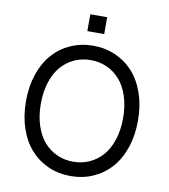

<svg xmlns="http://www.w3.org/2000/svg" viewBox="-97 -991 955 1084"><g transform="rotate(10 380.5 -449.5)"><path d="M332.4 -909.1H429V-812.5H332.4ZM677.7 -518.8Q701.7 -448.5 701.7 -363.6Q701.7 -278.8 677.7 -208.5Q653.8 -138.1 611.2 -90.4Q568.5 -42.6 509.2 -16.3Q449.9 9.9 380.7 9.9Q311.4 9.9 252.1 -16.3Q192.8 -42.6 150.2 -90.4Q107.6 -138.1 83.6 -208.5Q59.7 -278.8 59.7 -363.6Q59.7 -448.5 83.6 -518.8Q107.6 -589.1 150.2 -636.9Q192.8 -684.7 252.1 -710.9Q311.4 -737.2 380.7 -737.2Q449.9 -737.2 509.2 -710.9Q568.5 -684.7 611.2 -636.9Q653.8 -589.1 677.7 -518.8ZM598.2 -238.6Q616.5 -294.4 616.5 -363.6Q616.5 -432.9 598.2 -488.6Q579.9 -544.4 547.9 -580.4Q516 -616.5 473.2 -635.7Q430.4 -654.8 380.7 -654.8Q331 -654.8 288.2 -635.7Q245.4 -616.5 213.4 -580.4Q181.5 -544.4 163.2 -488.6Q144.9 -432.9 144.9 -363.6Q144.9 -294.4 163.2 -238.6Q181.5 -182.9 213.4 -146.8Q245.4 -110.8 288.2 -91.6Q331 -72.4 380.7 -72.4Q430.4 -72.4 473.2 -91.6Q516 -110.8 547.9 -146.8Q579.9 -182.9 598.2 -238.6Z"/></g></svg>

Font: TID UI
Style: Regular
Weight: 400
Designer: The TID Project Authors
Foundry: Bakken & Bæck
Version: Version 1.001;hotconv 1.0.109;makeotfexe 2.5.65596